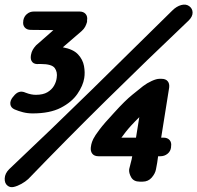

<svg xmlns="http://www.w3.org/2000/svg" viewBox="-30 -753 839 816"><path d="M2 36Q-11 26 -10 5Q-9 -16 9 -34Q188 -203 359.5 -371Q531 -539 702 -708Q720 -726 740 -731.5Q760 -737 774 -727Q788 -717 788.5 -700Q789 -683 772 -666Q594 -497 423.5 -329Q253 -161 90 8Q78 19 61 28.5Q44 38 28.5 41.5Q13 45 2 36ZM564 19Q538 19 527.5 0.5Q517 -18 519 -34Q522 -48 526 -62Q530 -76 532 -89H388Q371 -89 362.5 -99.5Q354 -110 356 -127L358 -139Q360 -149 366.5 -162.5Q373 -176 393 -202.5Q413 -229 455 -274Q502 -326 532 -350Q562 -374 578 -387Q595 -400 615 -409Q635 -418 647 -418H657Q674 -418 682.5 -408Q691 -398 689 -381L655 -168H665Q682 -168 691 -157.5Q700 -147 697 -130V-127Q695 -110 682 -99.5Q669 -89 652 -89H642Q640 -75 638 -61Q636 -47 633 -34Q630 -16 615 1.5Q600 19 576 19ZM486 -168H548L562 -255Q554 -247 545 -238Q536 -229 528 -220Q516 -207 504.5 -192.5Q493 -178 486 -168ZM340 -660Q337 -649 332 -639.5Q327 -630 317 -621L237 -552Q281 -544 301.5 -522Q322 -500 327 -472.5Q332 -445 328 -421Q323 -389 299 -354Q275 -319 228.5 -295Q182 -271 109 -271Q87 -271 67.5 -276Q48 -281 32 -288Q16 -295 14 -310Q12 -325 25 -341L27 -343Q49 -373 79 -359Q92 -354 102.5 -352Q113 -350 122 -350Q153 -350 171.5 -361Q190 -372 199.5 -388.5Q209 -405 211 -422Q215 -447 202.5 -464Q190 -481 143 -481Q142 -481 140 -481Q138 -481 136 -481Q117 -479 108 -488.5Q99 -498 101 -515L102 -521Q104 -532 109 -541Q114 -550 123 -560L197 -625L101 -626Q84 -626 75 -636.5Q66 -647 69 -664V-666Q72 -683 84.5 -693.5Q97 -704 114 -704H308Q325 -704 334 -693.5Q343 -683 340 -666Z"/></svg>

Font: Winky Sans
Style: Bold Italic
Weight: 700
Italic angle: -8.97852°
Designer: Simon Atzbach
Foundry: typofactur
Version: Version 1.205